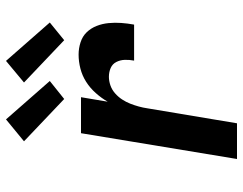

<svg xmlns="http://www.w3.org/2000/svg" viewBox="-105 -705 810 640"><g transform="rotate(-90 300.0 -385.0)"><path d="M90 0 176 -520H296L281 -431Q293 -452 310 -471Q327 -490 347.5 -503Q368 -516 391.5 -522Q415 -528 438 -528Q459 -528 479 -521.5Q499 -515 512.5 -501Q526 -487 533.5 -468Q541 -449 543 -428Q545 -407 543.5 -386Q542 -365 538 -343H418Q421 -359 420.5 -374Q420 -389 413.5 -402Q407 -415 393.5 -421Q380 -427 364 -427Q350 -427 335.5 -422Q321 -417 309 -406.5Q297 -396 288.5 -383Q280 -370 274.5 -356Q269 -342 265 -327.5Q261 -313 259 -299L209 0ZM486 -576 345 -710 417 -770 545 -624ZM290 -576 149 -710 222 -770 350 -624Z"/></g></svg>

Font: Iosevka SS04 Extended Oblique
Style: Bold
Weight: 700
Width: 7
Italic angle: -9°
Monospace: yes
Designer: Belleve Invis
Foundry: Belleve Invis
Version: Version 19.0.0; ttfautohint (v1.8.4)